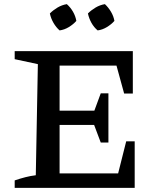

<svg xmlns="http://www.w3.org/2000/svg" viewBox="-20 -908 755 928"><path d="M590 -225H631V0H51V-36Q77 -45 102.5 -51.5Q128 -58 153 -61L163 -598L51 -622V-661H622V-456H580L543 -591H222L268 -637V-373H436L467 -457H504V-219H467L435 -304H268V-24L222 -70H551ZM303 -888Q321 -872 333 -851Q345 -830 349 -807Q334 -790 312.5 -777Q291 -764 268 -761Q251 -776 238.5 -797.5Q226 -819 221 -843Q237 -859 258 -871.5Q279 -884 303 -888ZM487 -888Q504 -872 516.5 -851Q529 -830 533 -807Q518 -790 496.5 -777Q475 -764 452 -761Q434 -776 422 -797.5Q410 -819 405 -843Q421 -859 442 -871.5Q463 -884 487 -888Z"/></svg>

Font: Piazzolla Thin SemiBold
Style: Regular
Weight: 600
Version: Version 2.005